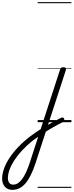

<svg xmlns="http://www.w3.org/2000/svg" viewBox="-353 -1145 689 1799"><path d="M61 47Q81 34 102.5 21.5Q124 9 145 -2.5Q166 -14 185.5 -24Q205 -34 221 -42Q232 -47 239 -43Q246 -39 248.5 -30.5Q251 -22 248 -13.5Q245 -5 236 -1Q216 8 193.5 20.5Q171 33 146.5 46.5Q122 60 98 75Q74 90 51 105ZM-237 634Q-267 634 -288.5 620.5Q-310 607 -321.5 583Q-333 559 -333 529Q-333 486 -316 437Q-299 388 -265 336Q-231 284 -181.5 232Q-132 180 -69 132Q-45 114 -20.5 97.5Q4 81 28 65L210 -494Q214 -506 220.5 -510.5Q227 -515 240 -515Q258 -515 263 -508Q268 -501 264 -488L-21 387Q-42 450 -65.5 497Q-89 544 -115 574Q-141 604 -171.5 619Q-202 634 -237 634ZM-229 585Q-207 585 -186.5 572.5Q-166 560 -146.5 534Q-127 508 -108.5 468.5Q-90 429 -73 376L5 136Q-9 146 -23 156Q-37 166 -51 176Q-108 223 -150.5 269.5Q-193 316 -221.5 361Q-250 406 -264.5 447.5Q-279 489 -279 524Q-279 543 -273 557Q-267 571 -256 578Q-245 585 -229 585ZM0 605H316V615H0ZM0 -20H316V0H0ZM0 -505H316V-500H0ZM0 -1125H316V-1115H0Z"/></svg>

Font: Playwrite CU Guides
Style: Regular
Weight: 400
Designer: Veronika Burian, José Scaglione
Foundry: TypeTogether
Version: Version 1.003